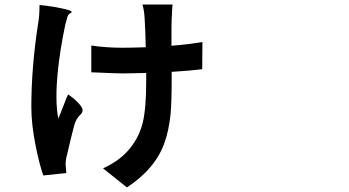

<svg xmlns="http://www.w3.org/2000/svg" viewBox="-20 -776 1540 847"><path d="M540 50.8 434.6 -33.2Q502 -64.5 541 -107.4Q590.8 -161.1 609.4 -233.4Q625 -296.9 625 -420.9V-454.1Q556.6 -452.1 523.4 -452.1Q490.2 -452.1 408.2 -456.1Q390.6 -457 382.8 -457V-575.2Q447.3 -565.4 520.5 -565.4Q552.7 -565.4 620.1 -567.4Q622.1 -567.4 623 -567.4Q621.1 -648.4 618.2 -692.4Q616.2 -730.5 608.4 -755.9H741.2Q739.3 -740.2 738.3 -709Q737.3 -698.2 737.3 -693.4Q736.3 -672.9 736.3 -574.2Q813.5 -580.1 873 -590.8L872.1 -470.7Q818.4 -463.9 737.3 -459V-420.9Q737.3 -327.1 732.4 -271.5Q724.6 -199.2 706.1 -147.5Q666 -32.2 540 50.8ZM170.9 -2Q152.3 -56.6 137.7 -130.9Q118.2 -226.6 118.2 -303.7Q118.2 -479.5 148.4 -673.8Q154.3 -705.1 154.3 -753.9Q206.1 -749 251.5 -739.3Q296.9 -729.5 295.9 -723.6Q294.9 -718.8 289.1 -716.8Q280.3 -711.9 277.3 -701.2Q270.5 -677.7 267.6 -665Q245.1 -558.6 235.4 -463.9Q221.7 -330.1 237.3 -252.9Q243.2 -266.6 257.8 -303.7Q272.5 -342.8 280.3 -359.4Q305.7 -342.8 325.2 -322.3Q347.7 -298.8 343.8 -285.2Q340.8 -274.4 331.1 -266.6Q316.4 -252.9 307.6 -223.6Q292 -165 276.4 -95.7Q269.5 -72.3 269.5 -50.8Q270.5 -44.9 271.5 -26.4Q272.5 -16.6 272.5 -12.7Z"/></svg>

Font: Bpmf GenSeki Gothic B
Style: B
Weight: 700
Foundry: But Ko
Version: Version 1.320